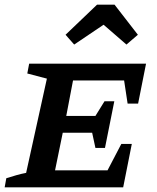

<svg xmlns="http://www.w3.org/2000/svg" viewBox="-30 -803 672 823"><path d="M-10 0 -3 -39Q19 -46 40 -52Q61 -58 82 -62L171 -466L87 -488L95 -530H596L562 -359H517L502 -458H283L254 -306H379L418 -369H460L420 -169H379L365 -234H239L206 -73H431L490 -186H535L498 0ZM461 -783 561 -654 512 -612 414 -697 288 -612 251 -654 386 -783Z"/></svg>

Font: Piazzolla SC SemiBold
Style: Italic
Weight: 600
Italic angle: -11.3°
Designer: Juan Pablo del Peral
Foundry: Huerta Tipografica
Version: Version 1.330